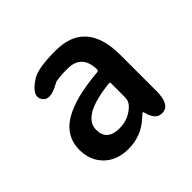

<svg xmlns="http://www.w3.org/2000/svg" viewBox="-106 -921 605 605"><g transform="rotate(-45 196.5 -619.0)"><path d="M151 -428Q100 -428 69.5 -458Q39 -488 39 -536Q39 -595 91.5 -627.5Q144 -660 252 -669Q258 -670 258 -676Q256 -743 194 -743Q145 -743 136 -737Q84 -707 68 -734Q51 -761 102 -793Q130 -810 207 -810Q342 -810 342 -655V-495Q342 -437 310 -433Q278 -429 267 -473Q266 -478 264 -478Q262 -478 249 -466Q208 -428 151 -428ZM177 -494Q217 -494 246 -522Q258 -534 258 -551V-614Q258 -619 253 -618Q121 -604 121 -543Q121 -494 177 -494Z"/></g></svg>

Font: Resource Han Rounded JP Medium
Style: Regular
Weight: 500
Designer: Cyano Hao (round all glyphs); Ryoko NISHIZUKA 西塚涼子 (kana, bopomofo & ideographs); Paul D. Hunt (Latin, Greek & Cyrillic)
Foundry: Cyano Hao
Version: 0.990